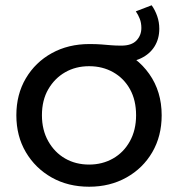

<svg xmlns="http://www.w3.org/2000/svg" viewBox="-20 -702 675 728"><path d="M318 6Q238 6 176 -29Q114 -64 78 -125Q42 -186 42 -265Q42 -344 78 -405Q114 -466 176.5 -500.5Q239 -535 319 -535Q346 -535 364.5 -533.5Q383 -532 400.5 -530.5Q418 -529 440 -529Q479 -529 497.5 -548.5Q516 -568 516 -596Q516 -615 510 -630.5Q504 -646 495 -659L555 -682Q568 -664 576 -641Q584 -618 584 -593Q584 -555 566 -526Q548 -497 514.5 -481Q481 -465 433 -465Q417 -465 401 -466.5Q385 -468 367 -471L422 -516Q499 -488 546 -421.5Q593 -355 593 -265Q593 -186 557.5 -125Q522 -64 459.5 -29Q397 6 318 6ZM318 -78Q368 -78 408.5 -101Q449 -124 472.5 -166.5Q496 -209 496 -265Q496 -322 473 -363.5Q450 -405 409.5 -428Q369 -451 318 -451Q267 -451 227 -428Q187 -405 163 -363.5Q139 -322 139 -265Q139 -209 163 -166.5Q187 -124 227 -101Q267 -78 318 -78Z"/></svg>

Font: MOST Montserrat Medium
Style: Regular
Weight: 500
Designer: Julieta Ulanovsky
Foundry: Julieta Ulanovsky
Version: Version 8.000;March 11, 2024;FontCreator 15.0.0.2926 64-bit